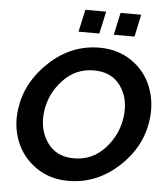

<svg xmlns="http://www.w3.org/2000/svg" viewBox="-60 -962 886 1021"><g transform="rotate(5 383.0 -452.0)"><path d="M328 -790 354 -909H465L439 -790ZM516 -790 542 -909H652L627 -790ZM342 5Q242 5 168 -47.5Q94 -100 62.5 -181.5Q31 -263 44 -355Q65 -500 181.5 -607.5Q298 -715 447 -715Q548 -715 622 -662.5Q696 -610 727 -527.5Q758 -445 745 -353Q725 -207 608.5 -101Q492 5 342 5ZM362 -117Q459 -117 525.5 -188.5Q592 -260 606 -355Q620 -454 572 -523Q524 -592 428 -592Q331 -592 264 -521Q197 -450 183 -355Q170 -258 218 -187.5Q266 -117 362 -117Z"/></g></svg>

Font: Raleway-v4020
Style: Bold Italic
Weight: 700
Italic angle: -12°
Designer: Matt McInerney, Pablo Impallari, Rodrigo Fuenzalida
Foundry: Matt McInerney, Pablo Impallari, Rodrigo Fuenzalida
Version: Version 4.020;PS 004.020;hotconv 1.0.88;makeotf.lib2.5.64775